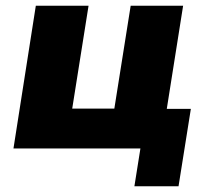

<svg xmlns="http://www.w3.org/2000/svg" viewBox="-20 -518 722 670"><path d="M449 132 470 0H27L105 -498H289L232 -139H379L436 -498H619L562 -138H646L603 132Z"/></svg>

Font: Nunito Sans 10pt Black
Style: Italic
Weight: 900
Italic angle: -9°
Designer: Vernon Adams
Foundry: Vernon Adams
Version: Version 3.101;gftools[0.9.27]